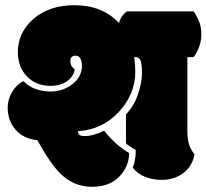

<svg xmlns="http://www.w3.org/2000/svg" viewBox="-20 -694 801 745"><path d="M268.6 -673.8Q377.4 -673.8 441.9 -604.5Q448.2 -631.8 472.2 -649.9H731.4Q748 -624 754.6 -605Q761.2 -585.9 761.2 -560.1Q761.2 -513.7 731.4 -472.2H707V-188Q707 -155.8 713.4 -134.5Q719.7 -113.3 734.9 -95.2Q726.1 -48.8 691.4 -22.5Q656.7 3.9 606 3.9Q573.2 3.9 543.7 -7.6Q514.2 -19 495.1 -43.5Q506.8 -72.3 506.8 -112.3Q484.9 -123.5 468.8 -137.7V-250.5Q498.5 -280.3 514.6 -326.2Q530.8 -372.1 530.8 -411.1Q530.8 -450.2 524.2 -461.4Q517.6 -472.7 506.3 -472.7Q502.4 -472.7 501 -472.2Q504.9 -443.8 504.9 -415.5Q504.9 -328.6 441.2 -259.8Q377.4 -190.9 282.7 -185.1Q282.7 -166 306.6 -166Q343.3 -166 383.8 -187Q426.3 -132.8 481 -100.1Q481 -48.3 442.9 -8.8Q404.8 30.8 336.7 30.8Q268.6 30.8 217.8 -17.1Q177.2 -55.2 125 -149.9Q69.8 -156.2 39.8 -191.4Q9.8 -226.6 9.8 -275.9Q9.8 -308.1 26.9 -336.9Q43.9 -365.7 70.8 -379.4Q87.9 -360.4 116 -349.6Q144 -338.9 174.8 -338.9Q224.1 -338.9 261 -367.4Q297.9 -396 297.9 -439.5Q297.9 -455.1 292 -466.6Q286.1 -478 273.9 -478Q252.9 -478 252.9 -457.3Q252.9 -436.5 270 -424.8Q265.1 -396 239.3 -378.4Q213.4 -360.8 176.8 -360.8Q117.7 -360.8 82.5 -399.9Q49.3 -435.5 49.3 -491.7Q49.3 -566.4 107.9 -619.1Q169.9 -673.8 268.6 -673.8Z"/></svg>

Font: Modak
Style: Regular
Weight: 400
Version: Version 1.036;PS Version 1.000;hotconv 1.0.79;makeotf.lib2.5